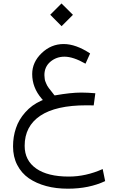

<svg xmlns="http://www.w3.org/2000/svg" viewBox="-20 -773 698 1132"><path d="M276.1 -686.1 343.1 -618.6 410.1 -685.6 342.6 -752.6ZM484.1 -397.5 511.3 -457.9C455.4 -494.7 403.5 -513.4 355.2 -513.4C306.3 -513.4 263 -495.7 225.7 -459.9C188.4 -424.2 169.8 -382.9 169.8 -336.5C169.8 -283.1 188.4 -234.8 225.7 -191.4L232.7 -183.4L223.2 -179.3C185.4 -162.7 154.2 -139.5 129 -110.8C103.3 -82.1 85.1 -50.9 74.1 -17.6C62.5 16.1 56.9 51.9 56.9 90.2C56.9 131 65 167.8 81.6 199.5C98.2 231.7 120.9 257.9 150.1 278.1C179.3 298.2 213.6 313.4 252.4 323.9C291.2 334.5 334 339.5 380.4 339.5C463.5 339.5 537 324.4 600 294.7L585.4 223.7C518.9 253.4 452.4 268 385.9 268C302.8 268 238.8 252.4 193.5 220.7C148.1 188.9 125.4 144.6 125.4 86.6C125.4 9.6 156.2 -49.4 217.6 -90.7C278.6 -131.5 369.3 -152.1 489.2 -152.1C505.3 -152.1 519.9 -152.1 532.5 -151.6L542.1 -223.2C512.3 -225.7 485.1 -227.2 459.4 -227.2C417.6 -227.2 366.8 -221.7 306.3 -211.1L301.8 -210.6L298.7 -214.1C296.2 -216.6 292.7 -221.2 288.2 -227.7C283.1 -233.8 279.6 -238.3 277.6 -241.3C275.1 -243.8 272 -247.9 268 -253.4C264 -258.9 261 -263.5 258.9 -267C256.9 -270.5 254.9 -275.1 252.4 -280.6C249.9 -286.1 247.9 -291.2 246.3 -295.7C244.8 -300.3 243.8 -305.8 243.3 -311.8C242.3 -317.4 241.8 -323.4 241.8 -330C241.8 -362.7 253.4 -388.9 277.1 -409.1C300.3 -428.7 328 -438.8 360.2 -438.8C394.5 -438.8 435.8 -425.2 484.1 -397.5Z"/></svg>

Font: Vazir FD Light
Style: Regular
Weight: 300
Foundry: DejaVu fonts team - Redesigned by Saber Rastikerdar
Version: Version 21.10;October 20, 2019;FontCreator 12.0.0.2547 64-bi